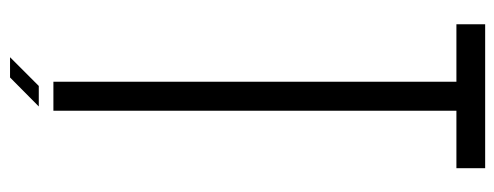

<svg xmlns="http://www.w3.org/2000/svg" viewBox="-334 -594 1025 398"><g transform="rotate(90 179.0 -394.5)"><path d="M209 7.8H148.9V-827.6H29.8V-887.2H328.1V-827.6H209ZM140.1 97.7H98.1L157.7 38.1H200.2Z"/></g></svg>

Font: Ignotum
Style: Regular
Weight: 400
Designer: GGBot
Version: 0.10